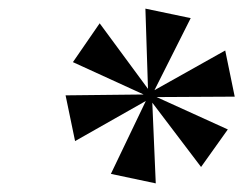

<svg xmlns="http://www.w3.org/2000/svg" viewBox="-20 -786 571 445"><path d="M341 -361 333 -548 446 -399 508 -486 343 -561 524 -562 502 -669 338 -577 422 -744 317 -766 323 -580 211 -732 149 -642 313 -567 132 -565 154 -459 318 -552 237 -383Z"/></svg>

Font: Noto Serif Display Condensed ExtraBold
Style: Italic
Weight: 800
Width: 3
Italic angle: -12°
Designer: Monotype Design Team
Foundry: Monotype Imaging Inc.
Version: Version 2.009